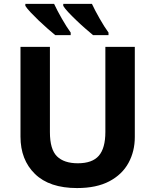

<svg xmlns="http://www.w3.org/2000/svg" viewBox="-20 -954 796 984"><path d="M670.9 -713.9V-252Q670.9 -178.2 638.4 -118.9Q606 -59.6 540.3 -24.9Q474.6 9.8 375 9.8Q233.4 9.8 159.2 -62.5Q85 -134.8 85 -253.9V-713.9H235.8V-276.9Q235.8 -188.5 272 -152.8Q308.1 -117.2 378.9 -117.2Q453.1 -117.2 486.6 -156Q520 -194.8 520 -277.8V-713.9ZM451.2 -934.1Q466.8 -900.4 491 -858.2Q515.1 -815.9 536.1 -787.1V-773.9H457Q440.4 -787.6 417.5 -807.6Q394.5 -827.6 371.6 -849.6Q348.6 -871.6 330.3 -891.1Q312 -910.6 304.2 -923.8V-934.1ZM257.3 -934.1Q272.9 -900.4 297.1 -858.2Q321.3 -815.9 342.3 -787.1V-773.9H263.2Q246.6 -787.6 223.6 -807.6Q200.7 -827.6 177.7 -849.6Q154.8 -871.6 136.5 -891.1Q118.2 -910.6 109.9 -923.8V-934.1Z"/></svg>

Font: Open Sans
Style: Bold
Weight: 700
Designer: Monotype Design Team
Foundry: Monotype Imaging Inc.
Version: Version 3.000; ttfautohint (v1.8.4)